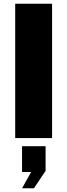

<svg xmlns="http://www.w3.org/2000/svg" viewBox="-20 -745 362 1036"><path d="M62 -725H261V0H62ZM148 183H99V44H226V177L163 271H99Z"/></svg>

Font: Archivo Black
Style: Regular
Weight: 400
Designer: Hector Gatti
Foundry: Omnibus-Type
Version: Version 1.101; ttfautohint (v1.8)